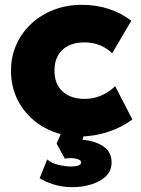

<svg xmlns="http://www.w3.org/2000/svg" viewBox="-20 -550 582 795"><path d="M312.5 15Q230.5 15 165.5 -20.8Q100.5 -56.5 63 -118Q25.5 -179.5 25.5 -257.5Q25.5 -315.5 47.8 -365.2Q70 -415 109.8 -452Q149.5 -489 203 -509.5Q256.5 -530 318.5 -530Q378.5 -530 430.2 -513.2Q482 -496.5 523.5 -464L444.5 -329.5Q419.5 -353 390.8 -363.8Q362 -374.5 330.5 -374.5Q291 -374.5 263.2 -360.8Q235.5 -347 220.5 -321Q205.5 -295 205.5 -257.5Q205.5 -202.5 239 -171.5Q272.5 -140.5 331 -140.5Q366 -140.5 397.8 -153.8Q429.5 -167 457 -193L528 -55.5Q484.5 -22.5 427 -3.8Q369.5 15 312.5 15ZM280 225Q239 225 204 214.2Q169 203.5 144 188L175.5 110Q193.5 126 223 132.8Q252.5 139.5 274 139.5Q293.5 139.5 304.8 135.2Q316 131 316 122.5Q316 111.5 294.5 107Q273 102.5 248.5 107L214.5 44.5L242.5 -20H337L321.5 28.5Q377 34 409.5 57.2Q442 80.5 442 122.5Q442 158 417.5 180.8Q393 203.5 356 214.2Q319 225 280 225Z"/></svg>

Font: Geologica ExtraBold
Style: Regular
Weight: 800
Designer: Sindre Bremnes, Frode Helland
Foundry: Monokrom Skriftforlag AS
Version: Version 1.010;gftools[0.9.28]